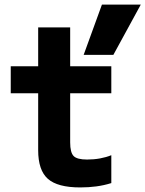

<svg xmlns="http://www.w3.org/2000/svg" viewBox="-20 -810 636 840"><path d="M331 10Q232 10 189.5 -27.5Q147 -65 147 -153V-402H27V-520H147V-690H287V-520H467V-402H287V-187Q287 -143 302 -127.5Q317 -112 361 -112Q391 -112 418 -117Q445 -122 467 -131V-9Q435 1 401.5 5.5Q368 10 331 10ZM476 -570H346L426 -790H596Z"/></svg>

Font: M PLUS Code Latin SemiExpanded
Style: Bold
Weight: 700
Width: 6
Designer: Coji Morishita
Foundry: UNDERFOREST DESIGN
Version: Version 1.002; ttfautohint (v1.8.3)